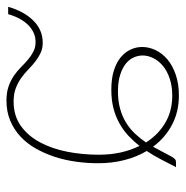

<svg xmlns="http://www.w3.org/2000/svg" viewBox="-26 -531 546 564"><g transform="rotate(90 247.0 -249.0)"><path d="M-15 0Q-1.5 -47 25.8 -74.2Q53 -101.5 90.5 -101.5Q107.5 -101.5 120.8 -95.2Q134 -89 146 -79.5Q158 -70 169.5 -58.8Q181 -47.5 194.5 -38Q208 -28.5 224.5 -22.2Q241 -16 263.5 -16Q305 -16 334.8 -37.2Q364.5 -58.5 383.2 -93.8Q402 -129 410.8 -173.8Q419.5 -218.5 419.5 -266Q419.5 -300.5 412.8 -330.8Q406 -361 393.5 -386Q380 -368.5 363.8 -353.2Q347.5 -338 327.2 -326.8Q307 -315.5 282.8 -309.2Q258.5 -303 228.5 -303Q196 -303 172.2 -310.5Q148.5 -318 133.2 -330.8Q118 -343.5 110.5 -359.8Q103 -376 103 -393.5Q103 -413.5 112.2 -433Q121.5 -452.5 139.5 -467.8Q157.5 -483 184.2 -492.2Q211 -501.5 246 -501.5Q293 -501.5 331.2 -481.5Q369.5 -461.5 396 -425.5Q403.5 -439 410.5 -452.5Q417.5 -466 424.5 -479Q429.5 -487.5 432.8 -490.2Q436 -493 441.5 -493H456Q445 -472 433.8 -450Q422.5 -428 408.5 -407Q426 -377.5 435.2 -341.5Q444.5 -305.5 444.5 -264Q444.5 -232 440 -199.5Q435.5 -167 425.8 -137Q416 -107 401.2 -81Q386.5 -55 366 -36Q345.5 -17 319.2 -6Q293 5 260.5 5Q236.5 5 218.8 -1.2Q201 -7.5 187.2 -17Q173.5 -26.5 162.2 -37.8Q151 -49 139.8 -58.5Q128.5 -68 116.2 -74.2Q104 -80.5 88.5 -80.5Q61 -80.5 39.5 -59.8Q18 -39 6.5 0ZM233 -322.5Q262 -322.5 285 -329Q308 -335.5 326 -346.8Q344 -358 358 -373Q372 -388 383.5 -405Q360 -441.5 325.2 -461.8Q290.5 -482 246.5 -482Q218 -482 195.8 -474.5Q173.5 -467 158.5 -454.5Q143.5 -442 135.8 -426.5Q128 -411 128 -395Q128 -381.5 134 -368.2Q140 -355 152.8 -345Q165.5 -335 185.5 -328.8Q205.5 -322.5 233 -322.5Z"/></g></svg>

Font: Lato Thin
Style: Italic
Weight: 200
Italic angle: -7°
Designer: Lukasz Dziedzic
Foundry: tyPoland Lukasz Dziedzic
Version: Version 2.007; 2014-02-27